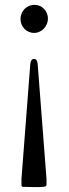

<svg xmlns="http://www.w3.org/2000/svg" viewBox="-20 -471 279 782"><path d="M63.5 -393.1Q63.5 -381.3 67.9 -371.1Q72.3 -360.8 79.8 -353.3Q87.4 -345.7 97.4 -341.3Q107.4 -336.9 118.7 -336.9Q130.4 -336.9 140.9 -341.8Q151.4 -346.7 158.9 -354.7Q166.5 -362.8 170.9 -373.3Q175.3 -383.8 175.3 -395Q175.3 -406.7 171.1 -416.7Q167 -426.8 159.7 -434.6Q152.3 -442.4 142.3 -446.8Q132.3 -451.2 120.6 -451.2Q107.9 -451.2 97.7 -446.5Q87.4 -441.9 79.6 -434.1Q71.8 -426.3 67.6 -415.5Q63.5 -404.8 63.5 -393.1ZM133.3 -211.9Q132.3 -220.2 128.9 -225.6Q125.5 -231 118.7 -231Q111.8 -231 108.2 -225.6Q104.5 -220.2 103.5 -211.9L67.4 257.8V283.2Q67.4 290 74.7 290Q80.6 290 94 290.5Q107.4 291 118.7 291Q127 291 136.7 291Q146.5 291 155.3 290Q158.7 290 163.3 288.8Q168 287.6 169.4 283.2V257.8Z"/></svg>

Font: Kurinto Book Core
Style: Regular
Weight: 400
Designer: Kurinto was developed by Clint Goss from a range of fonts that are compatible with the SIL Open Font License Version 1.1
Foundry: Clinton F. Goss
Version: Version 2.196; July 25, 2020